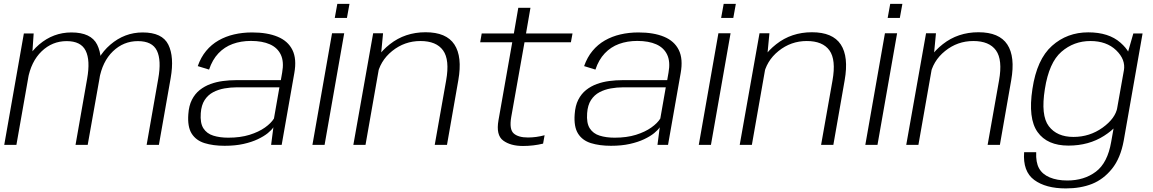

<svg xmlns="http://www.w3.org/2000/svg" viewBox="-20 -768 6115 1018"><path d="M2.5 0H67L150.5 -473.5L158.5 -590.5H106.5ZM380.5 0H445L508 -354.5Q527.5 -466.5 495.2 -531.2Q463 -596 358.5 -596Q262.5 -596 187.2 -531.8Q112 -467.5 94 -366.5L127.5 -346.5Q144.5 -442 200.8 -496Q257 -550 333.5 -550Q409 -550 434.2 -499.2Q459.5 -448.5 442 -350.5ZM757.5 0H822.5L885 -354.5Q904.5 -466.5 872.5 -531.2Q840.5 -596 736.5 -596Q640.5 -596 565 -531.2Q489.5 -466.5 472 -366.5L506 -346.5Q522.5 -442 578.8 -496Q635 -550 711 -550Q787.5 -550 812 -499.2Q836.5 -448.5 819 -350.5Z M1171 5Q1227 5 1270.8 -4.8Q1314.5 -14.5 1347 -30Q1379.5 -45.5 1400 -62.2Q1420.5 -79 1429.5 -93L1417.5 0H1473.5L1540.5 -380.5Q1554 -455.5 1530.5 -503Q1507 -550.5 1452.2 -573.2Q1397.5 -596 1316.5 -596Q1266 -596 1221 -585.5Q1176 -575 1138.5 -553.5Q1101 -532 1073 -498.2Q1045 -464.5 1028.5 -417.5L1088.5 -399Q1106 -451.5 1138 -485.2Q1170 -519 1213.8 -535Q1257.5 -551 1310.5 -551Q1370.5 -551 1411 -533Q1451.5 -515 1469 -477.8Q1486.5 -440.5 1476 -383L1469 -343H1230Q1197 -343 1162.2 -338.5Q1127.5 -334 1096 -322.5Q1064.5 -311 1039 -290.8Q1013.5 -270.5 997.5 -239Q981.5 -207.5 978.5 -162.5Q973.5 -96 996.2 -59.8Q1019 -23.5 1064.5 -9.2Q1110 5 1171 5ZM1190.5 -38Q1145.5 -38 1111 -48.8Q1076.5 -59.5 1058.5 -87.5Q1040.5 -115.5 1044.5 -168Q1047.5 -210.5 1065 -237.5Q1082.5 -264.5 1110 -279Q1137.5 -293.5 1170 -299.2Q1202.5 -305 1235 -305H1461.5L1432.5 -139.5Q1417.5 -115 1384.8 -91.8Q1352 -68.5 1303.2 -53.2Q1254.5 -38 1190.5 -38Z M1636.5 0H1701L1805 -591.5H1740.5ZM1768.5 -747.5 1755 -673H1819.5L1833 -747.5Z M1853.5 0H1918L1998 -455L2011 -591.5H1958.5ZM2285 0H2350L2410 -342.5Q2432 -467.5 2389.2 -532.2Q2346.5 -597 2236.5 -597Q2127.5 -597 2047 -533.5Q1966.5 -470 1953 -394.5L1979 -363Q1993.5 -444.5 2059.2 -497.5Q2125 -550.5 2209 -550.5Q2293.5 -550.5 2329.2 -500.8Q2365 -451 2345.5 -341.5Z M2753 6Q2808 6 2859.5 -6.5L2867.5 -51Q2823 -39 2779.5 -39Q2727.5 -39 2703.5 -60.8Q2679.5 -82.5 2690.5 -147L2761 -544H3007L3015.5 -590.5H2769L2792.5 -726.5H2728L2704.5 -590.5H2534L2526 -544H2696L2623 -130.5Q2609 -51.5 2648 -22.8Q2687 6 2753 6Z M3219.5 5Q3275.5 5 3319.2 -4.8Q3363 -14.5 3395.5 -30Q3428 -45.5 3448.5 -62.2Q3469 -79 3478 -93L3466 0H3522L3589 -380.5Q3602.5 -455.5 3579 -503Q3555.5 -550.5 3500.8 -573.2Q3446 -596 3365 -596Q3314.5 -596 3269.5 -585.5Q3224.5 -575 3187 -553.5Q3149.5 -532 3121.5 -498.2Q3093.5 -464.5 3077 -417.5L3137 -399Q3154.5 -451.5 3186.5 -485.2Q3218.5 -519 3262.2 -535Q3306 -551 3359 -551Q3419 -551 3459.5 -533Q3500 -515 3517.5 -477.8Q3535 -440.5 3524.5 -383L3517.5 -343H3278.5Q3245.5 -343 3210.8 -338.5Q3176 -334 3144.5 -322.5Q3113 -311 3087.5 -290.8Q3062 -270.5 3046 -239Q3030 -207.5 3027 -162.5Q3022 -96 3044.8 -59.8Q3067.5 -23.5 3113 -9.2Q3158.5 5 3219.5 5ZM3239 -38Q3194 -38 3159.5 -48.8Q3125 -59.5 3107 -87.5Q3089 -115.5 3093 -168Q3096 -210.5 3113.5 -237.5Q3131 -264.5 3158.5 -279Q3186 -293.5 3218.5 -299.2Q3251 -305 3283.5 -305H3510L3481 -139.5Q3466 -115 3433.2 -91.8Q3400.5 -68.5 3351.8 -53.2Q3303 -38 3239 -38Z M3685 0H3749.5L3853.5 -591.5H3789ZM3817 -747.5 3803.5 -673H3868L3881.5 -747.5Z M3902 0H3966.5L4046.5 -455L4059.5 -591.5H4007ZM4333.5 0H4398.5L4458.5 -342.5Q4480.5 -467.5 4437.8 -532.2Q4395 -597 4285 -597Q4176 -597 4095.5 -533.5Q4015 -470 4001.5 -394.5L4027.5 -363Q4042 -444.5 4107.8 -497.5Q4173.5 -550.5 4257.5 -550.5Q4342 -550.5 4377.8 -500.8Q4413.5 -451 4394 -341.5Z M4568 0H4632.5L4736.5 -591.5H4672ZM4700 -747.5 4686.5 -673H4751L4764.5 -747.5Z M4785 0H4849.5L4929.5 -455L4942.5 -591.5H4890ZM5216.5 0H5281.5L5341.5 -342.5Q5363.5 -467.5 5320.8 -532.2Q5278 -597 5168 -597Q5059 -597 4978.5 -533.5Q4898 -470 4884.5 -394.5L4910.5 -363Q4925 -444.5 4990.8 -497.5Q5056.5 -550.5 5140.5 -550.5Q5225 -550.5 5260.8 -500.8Q5296.5 -451 5277 -341.5Z M5631 231Q5710 231 5770.2 207Q5830.5 183 5875.8 127Q5921 71 5938 -22L6038 -590.5H5989L5949 -451.5L5871.5 -15.5Q5852.5 95.5 5790.5 142.2Q5728.5 189 5639 189Q5584.5 189 5545.5 172.5Q5506.5 156 5489 124.2Q5471.5 92.5 5474 39H5410Q5402.5 141 5463.5 186Q5524.5 231 5631 231ZM5645 4Q5753 4 5834 -48Q5915 -100 5923.5 -151.5L5904.5 -199Q5894.5 -140.5 5826 -91.2Q5757.5 -42 5671.5 -42Q5584 -42 5540.8 -99Q5497.5 -156 5520 -296Q5542 -436.5 5607.8 -493.5Q5673.5 -550.5 5761.5 -550.5Q5847 -550.5 5898 -501.5Q5949 -452.5 5939 -394L5974 -438Q5982.5 -487.5 5920.5 -542Q5858.5 -596.5 5750 -596.5Q5638 -596.5 5557.8 -525Q5477.5 -453.5 5454 -296.5Q5430 -140 5481.2 -68Q5532.5 4 5645 4Z"/></svg>

Font: Anybody SemiExpanded Light
Style: Italic
Weight: 300
Width: 6
Italic angle: -10°
Version: Version 1.113;gftools[0.9.25]